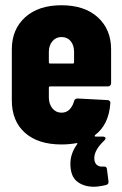

<svg xmlns="http://www.w3.org/2000/svg" viewBox="-20 -542 464 731"><path d="M25 -160V-354Q25 -430 75.5 -476Q126 -522 214 -522Q302 -522 352.5 -476Q403 -430 403 -354V-225Q403 -220 399.5 -216.5Q396 -213 391 -213H171Q166 -213 166 -208V-171Q166 -146 179.5 -129.5Q193 -113 214 -113Q233 -113 245 -125.5Q257 -138 262 -157Q265 -167 275 -167L389 -161Q394 -161 397.5 -157.5Q401 -154 400 -148Q394 -67 342 -28Q340 -26 340.5 -24Q341 -22 344 -22H372Q376 -22 379 -20Q382 -18 382 -16Q382 -12 377 -7Q339 29 339 60Q339 78 349 86Q359 94 373 92H376Q386 92 387 101L393 148V152Q393 159 385 162Q357 169 337 169Q299 169 273.5 149Q248 129 248 81Q248 43 273 8Q275 5 274.5 3.5Q274 2 271 3Q243 8 214 8Q125 8 75 -36.5Q25 -81 25 -160ZM171 -300H257Q262 -300 262 -305V-344Q262 -370 249 -385.5Q236 -401 214 -401Q193 -401 179.5 -385Q166 -369 166 -344V-305Q166 -300 171 -300Z"/></svg>

Font: Barlow Condensed
Style: Bold
Weight: 700
Width: 3
Designer: Jeremy Tribby
Foundry: Tribby Type
Version: Version 1.500